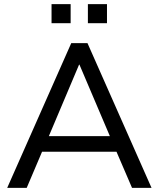

<svg xmlns="http://www.w3.org/2000/svg" viewBox="-20 -915 773 935"><path d="M15 0 327 -705H406L718 0H623L537 -200L580 -176H152L195 -200L110 0ZM365 -600 209 -231 185 -252H547L524 -231L367 -600ZM408 -802V-895H501V-802ZM231 -802V-895H324V-802Z"/></svg>

Font: Nunito Sans 12pt Medium
Style: Regular
Weight: 500
Designer: Vernon Adams
Foundry: Vernon Adams
Version: Version 3.101;gftools[0.9.27]